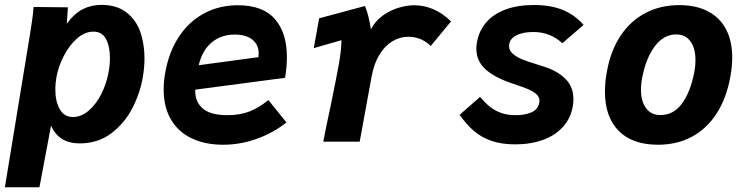

<svg xmlns="http://www.w3.org/2000/svg" viewBox="-38 -580 3058 786"><path d="M99.5 -551.5 240 -550 235.5 -483Q266.5 -525 301 -542.5Q335.5 -560 377 -560Q439.5 -560 479 -529.8Q518.5 -499.5 536 -450.2Q553.5 -401 553.5 -341.5Q553.5 -303 546.5 -263.5Q535.5 -199 503.8 -137.2Q472 -75.5 417.5 -34.2Q363 7 288 7Q202 7 171 -66L123.5 186.5H-18L84.5 -438Q89.5 -469.5 93.8 -498.8Q98 -528 99.5 -551.5ZM406.5 -284.5Q412 -314.5 412 -342.5Q412 -390 396 -420.2Q380 -450.5 344.5 -450.5Q309.5 -450.5 277.8 -422.8Q246 -395 223.5 -351.8Q201 -308.5 193 -263.5Q188.5 -239 188.5 -214.5Q188.5 -165.5 206.5 -133.2Q224.5 -101 260.5 -101Q295.5 -101 326.2 -128Q357 -155 377.8 -197.2Q398.5 -239.5 406.5 -284.5Z M632 -214Q632 -247.5 638.5 -283Q653.5 -368 694.8 -430.2Q736 -492.5 798 -525.5Q860 -558.5 935.5 -558.5Q1038.5 -558.5 1087.5 -502Q1136.5 -445.5 1136.5 -346Q1136.5 -306 1129 -261.5L761.5 -213Q759 -165.5 790.8 -137Q822.5 -108.5 893 -108.5Q945 -108.5 984.5 -124.2Q1024 -140 1060.5 -170.5L1134.5 -79Q1085 -38.5 1016.5 -13Q948 12.5 875.5 12.5Q801.5 12.5 746.5 -13.8Q691.5 -40 661.8 -91Q632 -142 632 -214ZM1021 -360Q1021 -397 995 -417.8Q969 -438.5 923 -438.5Q867 -438.5 828.5 -406.2Q790 -374 775.5 -313L1020 -346Q1021 -356 1021 -360Z M1315 -144Q1339.5 -263 1349 -316Q1359 -370.5 1360 -415.5L1246.5 -383L1268.5 -505L1456 -555.5Q1464.5 -535 1470 -513Q1475.5 -491 1480.5 -460Q1498.5 -495 1530 -517Q1561.5 -539 1595.5 -548.8Q1629.5 -558.5 1657 -558.5Q1740.5 -558.5 1808.5 -492.5L1725.5 -392Q1686 -429.5 1634 -429.5Q1598.5 -429.5 1567.5 -410.5Q1536.5 -391.5 1514.8 -355.2Q1493 -319 1483.5 -268L1434.5 0H1285.5Q1297.5 -64 1315 -144Z M1843.5 -110 1927 -183Q1949 -158 1968.2 -142.5Q1987.5 -127 2013.2 -117.8Q2039 -108.5 2074.5 -108.5Q2111.5 -108.5 2138 -120.2Q2164.5 -132 2169.5 -159.5Q2170.5 -165.5 2170.5 -167.5Q2170.5 -182.5 2158.2 -194Q2146 -205.5 2123.8 -215Q2101.5 -224.5 2063 -237Q1989.5 -261 1950.8 -295.2Q1912 -329.5 1912 -381Q1912 -394.5 1915 -409.5Q1923.5 -455 1952.8 -488.8Q1982 -522.5 2031.2 -541Q2080.5 -559.5 2147 -559.5Q2218.5 -559.5 2267.8 -538.5Q2317 -517.5 2351 -478L2264 -403Q2215 -449 2144.5 -449Q2100.5 -449 2073.2 -433.8Q2046 -418.5 2046 -391.5Q2046 -372.5 2062.5 -358.8Q2079 -345 2102.2 -336Q2125.5 -327 2161.5 -316Q2170.5 -313 2180.2 -310Q2190 -307 2200 -303.5Q2248.5 -286.5 2279 -254.8Q2309.5 -223 2309.5 -173Q2309.5 -161.5 2307 -145.5Q2298.5 -96 2266.8 -60.8Q2235 -25.5 2184.5 -7.2Q2134 11 2071 11Q2015 11 1973.5 -3.5Q1932 -18 1901.8 -44.2Q1871.5 -70.5 1843.5 -110Z M2438.5 -205Q2438.5 -245 2446.5 -287Q2462 -373.5 2503 -434.5Q2544 -495.5 2605.2 -527.2Q2666.5 -559 2742.5 -559Q2812 -559 2860.5 -533.5Q2909 -508 2934.2 -460Q2959.5 -412 2959.5 -344.5Q2959.5 -308 2952 -266.5Q2936 -178 2895.8 -115.5Q2855.5 -53 2794.5 -20.2Q2733.5 12.5 2655.5 12.5Q2551 12.5 2494.8 -44.2Q2438.5 -101 2438.5 -205ZM2804 -283Q2809 -309.5 2809 -334.5Q2809 -382.5 2788.5 -410.8Q2768 -439 2730 -439Q2679.5 -439 2643 -391Q2606.5 -343 2591 -262Q2586 -237 2586 -212.5Q2586 -165 2606.8 -137Q2627.5 -109 2665.5 -109Q2719 -109 2753.5 -155.5Q2788 -202 2804 -283Z"/></svg>

Font: JuliaMono ExtraBoldItalic
Style: Regular
Weight: 800
Italic angle: -9°
Monospace: yes
Designer: cormullion
Foundry: corm
Version: Version 0.049; ttfautohint (v1.8.4)